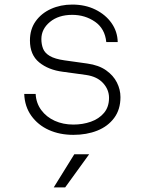

<svg xmlns="http://www.w3.org/2000/svg" viewBox="-20 -580 640 840"><path d="M301 10Q241 10 193.5 -11.5Q146 -33 117 -73.5Q88 -114 86 -169H136Q138 -129 160.5 -98.5Q183 -68 219.5 -51.5Q256 -35 301 -35Q342 -35 377.5 -47.5Q413 -60 435 -86Q457 -112 457 -152Q457 -188 431 -216.5Q405 -245 357 -252Q332 -256 306.5 -259Q281 -262 255 -266Q192 -274 151.5 -307Q111 -340 111 -403Q111 -452 136 -487Q161 -522 203 -541Q245 -560 296 -560Q353 -560 397.5 -538Q442 -516 468 -479Q494 -442 495 -396H445Q439 -455 395.5 -485Q352 -515 296 -515Q236 -515 198.5 -484Q161 -453 161 -409Q161 -386 168.5 -367Q176 -348 198 -335Q220 -322 262 -316Q287 -312 312 -309Q337 -306 362 -302Q412 -295 444 -272.5Q476 -250 491.5 -219Q507 -188 507 -155Q507 -101 479.5 -64Q452 -27 405.5 -8.5Q359 10 301 10ZM215 240 305 95H370L265 240Z"/></svg>

Font: Tiny Thin
Style: Regular
Weight: 100
Monospace: yes
Designer: Philipp Nurullin, Konstantin Bulenkov
Foundry: JetBrains
Version: Version 2.251; ttfautohint (v1.8.4.7-5d5b)